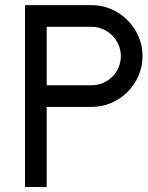

<svg xmlns="http://www.w3.org/2000/svg" viewBox="-20 -735 584 757"><path d="M341.3 -313.5H164.1V2.4H78.6V-714.8H341.3Q382.3 -714.8 418.7 -699Q455.1 -683.1 482.7 -655.5Q510.3 -627.9 526.1 -591.6Q542 -555.2 542 -514.2Q542 -473.1 526.1 -436.5Q510.3 -399.9 482.9 -372.6Q455.6 -345.2 418.9 -329.3Q382.3 -313.5 341.3 -313.5ZM164.1 -629.4V-398.9H341.3Q365.2 -398.9 386.2 -408Q407.2 -417 422.9 -432.6Q438.5 -448.2 447.5 -469.2Q456.5 -490.2 456.5 -514.2Q456.5 -537.6 447.3 -558.6Q438 -579.6 422.4 -595.2Q406.7 -610.8 385.7 -620.1Q364.7 -629.4 341.3 -629.4Z"/></svg>

Font: Proletarsk
Style: Regular
Weight: 400
Designer: Peter Wiegel, original typeface by Carl Albert Fahrenwaldt 1901
Foundry: Peter Wiegel
Version: Version 1.000 2010 initial release